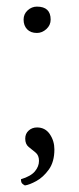

<svg xmlns="http://www.w3.org/2000/svg" viewBox="-20 -448 240 586"><path d="M56 118Q52 116 48 112.5Q44 109 44 99Q74 90 86.5 75Q99 60 99 43Q99 26 88.5 17.5Q78 9 67.5 0.5Q57 -8 57 -25Q57 -40 67.5 -49.5Q78 -59 93 -59Q118 -59 132 -38.5Q146 -18 146 8Q146 46 129 69.5Q112 93 91 104.5Q70 116 56 118ZM92.7 -347.4Q73.5 -347.4 62.7 -358.7Q52 -370.1 52 -388.2Q52 -405.1 64.4 -416.5Q76.9 -427.8 92.7 -427.8Q134.6 -427.8 134.6 -388.2Q134.6 -371.2 121.6 -359.3Q108.5 -347.4 92.7 -347.4Z"/></svg>

Font: Petrona ExtraLight
Style: Regular
Weight: 200
Designer: Ringo R. Seeber
Foundry: Ringo R. Seeber
Version: Version 2.001; ttfautohint (v1.8.3)